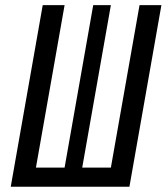

<svg xmlns="http://www.w3.org/2000/svg" viewBox="-20 -713 636 733"><path d="M21 0H474.1L596.2 -693.4H512.7L403.3 -73.2H293.9L403.3 -693.4H335.9L226.6 -73.2H117.2L226.6 -693.4H143.1Z"/></svg>

Font: Cascadia Mono SemiLight
Style: Italic
Weight: 350
Italic angle: -10°
Monospace: yes
Designer: Aaron Bell
Foundry: Saja Typeworks
Version: Version 2404.023